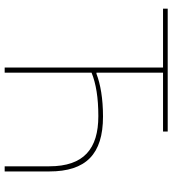

<svg xmlns="http://www.w3.org/2000/svg" viewBox="22 -760 738 822"><g transform="rotate(90 391.0 -349.0)"><path d="M269 -678H17V-698H543V-678H291V-393H296C340 -410 402 -421 479 -421C640 -421 714 -348 714 -191V0H692V-191C692 -339 617 -401 477 -401C398 -401 338 -391 291 -372V0H269Z"/></g></svg>

Font: Plexus Sans Thin
Style: Regular
Weight: 250
Version: Version 2.001;PS 002.001;hotconv 1.0.70;makeotf.lib2.5.58329